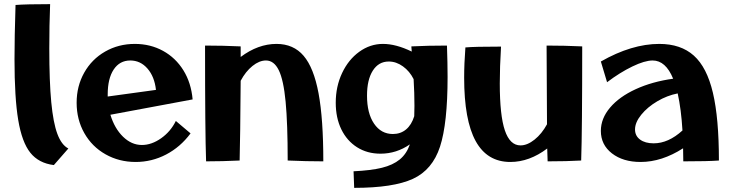

<svg xmlns="http://www.w3.org/2000/svg" viewBox="-20 -777 3521 927"><path d="M218 -543Q218 -383 227.5 -283.5Q237 -184 257 -130.5Q277 -77 310 -60L240 20Q167 11 126.5 -39.5Q86 -90 68 -197.5Q50 -305 50 -491Q50 -598 55 -753Q107 -757 222 -757Q218 -656 218 -543Z M350 -281Q350 -361 386.5 -426Q423 -491 487.5 -528Q552 -565 631 -565Q706 -565 767 -531.5Q828 -498 865.5 -437.5Q903 -377 910 -297L513 -223Q533 -157 574 -117Q615 -77 665 -77Q712 -77 758 -109.5Q804 -142 829 -193L900 -133Q851 -67 782 -31Q713 5 635 5Q555 5 489.5 -32Q424 -69 387 -134.5Q350 -200 350 -281ZM500 -311 733 -343Q726 -407 692 -446Q658 -485 609 -485Q558 -485 529 -441.5Q500 -398 500 -321Z M1369 -2Q1369 -181 1359 -286Q1349 -391 1326 -438Q1303 -485 1264 -485Q1232 -485 1199 -458.5Q1166 -432 1142 -387Q1140 -108 1137 -2Q1053 2 975 2Q970 -140 970 -557Q1056 -557 1142 -553V-502Q1226 -565 1315 -565Q1397 -565 1446 -507.5Q1495 -450 1518 -326.5Q1541 -203 1541 2Q1459 2 1369 -2Z M1959 -80Q1894 -35 1817 -35Q1753 -35 1704 -66Q1655 -97 1628 -152.5Q1601 -208 1601 -281Q1601 -359 1631.5 -424Q1662 -489 1714.5 -527Q1767 -565 1829 -565Q1892 -565 1968 -528L1966 -553Q2045 -557 2138 -557Q2141 -472 2141 -405Q2141 -181 2104.5 -69Q2068 43 1973.5 86.5Q1879 130 1690 130L1687 50Q1771 46 1824 33Q1877 20 1910 -7Q1943 -34 1959 -80ZM1877 -130Q1914 -130 1940.5 -152Q1967 -174 1980 -216L1981 -266Q1981 -327 1977 -395Q1958 -433 1925.5 -456.5Q1893 -480 1857 -480Q1808 -480 1780 -436Q1752 -392 1752 -315Q1752 -230 1786 -180Q1820 -130 1877 -130Z M2221 -402Q2221 -470 2227 -548Q2270 -552 2399 -552Q2393 -452 2393 -374Q2393 -220 2417.5 -147.5Q2442 -75 2493 -75Q2526 -75 2561 -103Q2596 -131 2621 -177L2619 -557Q2705 -557 2791 -553Q2791 -149 2786 -2Q2717 2 2624 2L2622 -60Q2536 5 2444 5Q2332 5 2276.5 -96Q2221 -197 2221 -402Z M3278 -61Q3175 5 3073 5Q2988 5 2934.5 -36.5Q2881 -78 2881 -145Q2881 -205 2925.5 -257.5Q2970 -310 3049.5 -346.5Q3129 -383 3230 -397Q3194 -485 3131 -485Q3093 -485 3033 -456Q2973 -427 2911 -380L2881 -480Q3030 -565 3163 -565Q3267 -565 3330 -508.5Q3393 -452 3422 -329Q3451 -206 3451 -2Q3399 2 3279 2ZM3136 -85Q3207 -85 3275 -147Q3269 -249 3252 -326Q3201 -316 3153.5 -288Q3106 -260 3076 -223Q3046 -186 3046 -152Q3046 -121 3070.5 -103Q3095 -85 3136 -85Z"/></svg>

Font: Otomanopee One
Style: Regular
Weight: 400
Designer: Das Ende der Wildnis
Foundry: Gutenberg Labo
Version: Version 3.005